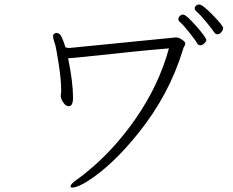

<svg xmlns="http://www.w3.org/2000/svg" viewBox="-20 -819 1040 857"><path d="M869 -799Q884 -799 930 -751.5Q976 -704 976 -694.5Q976 -685 968 -675.5Q960 -666 950.5 -666Q941 -666 935.5 -675.5Q930 -685 902 -719Q874 -753 861.5 -763.5Q849 -774 849 -781Q849 -788 855 -793.5Q861 -799 869 -799ZM856.5 -702Q875 -681 888 -663.5Q901 -646 901 -640Q901 -634 892 -625.5Q883 -617 873.5 -617Q864 -617 859.5 -626.5Q855 -636 826.5 -672Q798 -708 787 -717Q776 -726 776 -733.5Q776 -741 782.5 -747.5Q789 -754 797 -754Q805 -754 821.5 -738.5Q838 -723 856.5 -702ZM251 -390 253 -411V-415Q253 -464 242 -533.5Q231 -603 227.5 -615.5Q224 -628 220.5 -638Q217 -648 217 -657Q217 -666 222 -668Q227 -672 232 -672Q247 -672 256 -652Q265 -632 272 -608Q280 -605 288 -605H291L765 -652Q778 -652 792.5 -642Q807 -632 807 -625.5Q807 -619 803 -613Q799 -607 797 -599Q736 -397 597 -224Q481 -80 372 -11Q326 18 304 18Q297 18 296 16.5Q295 15 295 12Q295 2 326 -19.5Q357 -41 400 -79Q500 -167 586 -290Q690 -441 734 -603Q635 -595 552 -586Q301 -559 285 -559H284Q306 -452 306 -383Q306 -345 287 -345Q274 -345 263.5 -360Q253 -375 251 -390Z"/></svg>

Font: ToneOZ-Pinyin-WenKai-Light
Style: Light
Weight: 300
Designer: Fontworks Inc.
Foundry: ToneOZ
Version: Version 0.240331